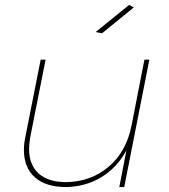

<svg xmlns="http://www.w3.org/2000/svg" viewBox="-20 -759 686 779"><path d="M504 -739 523 -729 394 -624 368 -629ZM77 -151Q77 -176 83 -204L145 -517H165L103 -204Q98 -176 98 -155Q98 -90 137 -55Q176 -20 249 -20Q350 -22 421.5 -83Q493 -144 514 -251L566 -517H586L484 0H464L493 -149Q455 -79 392 -40.5Q329 -2 249 0Q166 0 121.5 -39.5Q77 -79 77 -151Z"/></svg>

Font: TypoPRO Montserrat
Style: Italic
Weight: 250
Italic angle: -11.3°
Designer: Julieta Ulanovsky
Foundry: Julieta Ulanovsky
Version: Version 6.001